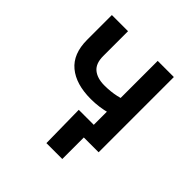

<svg xmlns="http://www.w3.org/2000/svg" viewBox="-187 -687 985 985"><g transform="rotate(45 305.5 -195.0)"><path d="M297.9 -164.6Q189.9 -164.6 129.9 -214.6Q69.8 -264.6 69.8 -366.2V-545.9H187V-366.2Q187 -311.5 216.6 -287.4Q246.1 -263.2 297.9 -263.2Q343.3 -263.2 383.1 -272Q422.9 -280.8 464.8 -295.4V-196.8Q441.9 -188 415 -180.4Q388.2 -172.9 358.6 -168.7Q329.1 -164.6 297.9 -164.6ZM402.3 0V-545.9H519.5V0ZM412.1 156.2H296.9L293.5 -82H451.2V0H412.1Z"/></g></svg>

Font: Inter Cardless
Style: Medium
Weight: 500
Designer: Rasmus Andersson
Foundry: rsms
Version: Version 4.001;git-9221beed3